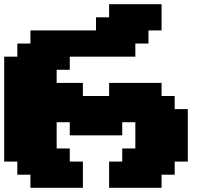

<svg xmlns="http://www.w3.org/2000/svg" viewBox="-20 -895 1040 915"><path d="M500 0H750V-62.5H812.5V-125H875V-375H812.5V-437.5H750V-500H500V-437.5H375V-500H250V-562.5H312.5V-625H625V-687.5H687.5V-750H750V-875H500V-812.5H437.5V-750H125V-687.5H62.5V-625H0V-125H62.5V-62.5H125V0H375V-125H312.5V-187.5H250V-312.5H312.5V-250H562.5V-312.5H625V-187.5H562.5V-125H500Z"/></svg>

Font: Faithful 32x
Style: Bold
Weight: 400
Foundry: Faithful Resource Pack
Version: Version 1.0; January 27, 2023